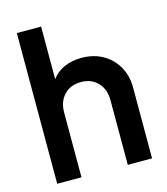

<svg xmlns="http://www.w3.org/2000/svg" viewBox="-111 -831 797 917"><g transform="rotate(-15 287.5 -372.5)"><path d="M58 0V-745H178V-485Q201 -517 239 -534Q277 -551 324 -551Q384 -551 429.5 -525.5Q475 -500 501 -454.5Q527 -409 527 -350V0H407V-320Q407 -374 375.5 -407Q344 -440 293 -440Q241 -440 209.5 -407Q178 -374 178 -320V0Z"/></g></svg>

Font: Plus Jakarta Display Medium
Style: Regular
Weight: 500
Designer: Gumpita Rahayu
Foundry: Tokotype Studio
Version: Version 1.000